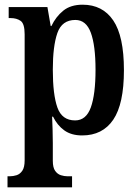

<svg xmlns="http://www.w3.org/2000/svg" viewBox="-20 -566 591 818"><path d="M12 232V185H22Q36 185 50.5 180.5Q65 176 75 161.5Q85 147 85 117V-420Q85 -465 68 -477Q51 -489 25 -489H17V-536H182L196 -455H199Q218 -495 249.5 -520.5Q281 -546 332 -546Q417 -546 462.5 -479Q508 -412 508 -267Q508 -123 462.5 -56Q417 11 330 11Q284 11 254 -10.5Q224 -32 206 -69H202Q203 -45 204 -16Q205 13 205 43V119Q205 148 215 162Q225 176 239.5 180.5Q254 185 267 185H287V232ZM300 -53Q347 -53 367 -108.5Q387 -164 387 -269Q387 -372 367 -426.5Q347 -481 301 -481Q244 -481 224.5 -425.5Q205 -370 205 -269Q205 -163 224.5 -108Q244 -53 300 -53Z"/></svg>

Font: Noto Serif Khmer Condensed SemiBold
Style: Regular
Weight: 600
Width: 3
Designer: Danh Hong and the Monotype Design Team
Foundry: Monotype Imaging Inc.
Version: Version 2.004; ttfautohint (v1.8.4.7-5d5b)